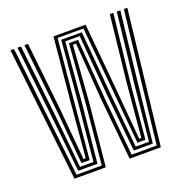

<svg xmlns="http://www.w3.org/2000/svg" viewBox="-111 -704 786 808"><g transform="rotate(-20 281.5 -300.0)"><path d="M88.2 0 19.8 -600H35.8L102.2 -12.8H215L240.2 -272.8L261.5 -544H302.2L323.5 -273.2L348.8 -12.8H461L527.5 -600H543.2L475 0H335.2L308.2 -273.5L288.8 -532H275L255.5 -275L228.5 0ZM114.5 -26 87.8 -274 51.2 -600H67L102.8 -281.8L127 -38.8H187.2L211.2 -286.8L235.8 -568.5H328L352.2 -289L376.5 -38.8H436L460.5 -283.2L496 -600H511.8L475.5 -276.8L448.5 -26H363.2L337.8 -282L314 -556.5H249.5L225.8 -279.8L200.5 -26ZM138.2 -51.8 116.5 -290.5 82.5 -600H98.5L130.8 -301.5L152 -64.8H162L182.5 -301.5L210 -593H353.8L380.5 -307L401.8 -64.8H411L433 -307L464.8 -600H480.5L446.8 -293.5L424.8 -51.8H388.8L366.5 -297.5L339.8 -581H224L196.8 -294.2L175 -51.8Z"/></g></svg>

Font: Big Shoulders Inline Text
Style: Regular
Weight: 400
Designer: Patric King
Foundry: XO Type Co
Version: Version 1.000